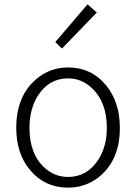

<svg xmlns="http://www.w3.org/2000/svg" viewBox="-20 -861 634 894"><path d="M296.9 12.7Q188.5 12.7 119.1 -70.3Q55.7 -146.5 55.7 -265.6Q55.7 -414.1 149.4 -493.2Q212.9 -546.9 296.9 -546.9Q405.3 -546.9 473.6 -463.9Q538.1 -385.7 538.1 -265.6Q538.1 -117.2 443.4 -39.1Q379.9 12.7 296.9 12.7ZM296.9 -37.1Q385.7 -37.1 437.5 -117.2Q477.5 -178.7 477.5 -265.6Q477.5 -387.7 405.3 -453.1Q358.4 -496.1 296.9 -496.1Q208 -496.1 156.2 -415Q117.2 -352.5 117.2 -265.6Q117.2 -142.6 189.5 -78.1Q236.3 -37.1 296.9 -37.1ZM268.6 -634.8 237.3 -665 387.7 -840.8 430.7 -802.7Z"/></svg>

Font: Taipei Sans TC Beta Light
Style: Regular
Weight: 300
Designer: JT Foundry
Foundry: JT Foundry
Version: Version 1.000